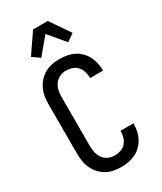

<svg xmlns="http://www.w3.org/2000/svg" viewBox="-240 -1063 980 1158"><g transform="rotate(-30 250.0 -484.5)"><path d="M247 8Q220 8 193.5 3Q167 -2 144 -15Q121 -28 103 -48Q85 -68 73.5 -92.5Q62 -117 58 -143.5Q54 -170 54 -196V-539Q54 -565 58 -591.5Q62 -618 73.5 -642.5Q85 -667 103 -687Q121 -707 144 -720Q167 -733 193.5 -738Q220 -743 247 -743Q272 -743 297 -738.5Q322 -734 345 -723Q368 -712 386 -694.5Q404 -677 416 -655Q428 -633 434 -608Q440 -583 440 -558V-551H350V-555Q350 -576 343.5 -597Q337 -618 323 -633.5Q309 -649 288.5 -656Q268 -663 247 -663Q224 -663 202.5 -653.5Q181 -644 167.5 -625.5Q154 -607 149 -584.5Q144 -562 144 -539V-196Q144 -173 149 -150.5Q154 -128 167.5 -109.5Q181 -91 202.5 -81.5Q224 -72 247 -72Q268 -72 288.5 -79Q309 -86 323 -101.5Q337 -117 343.5 -138Q350 -159 350 -180V-184H440V-177Q440 -152 434 -127Q428 -102 416 -80Q404 -58 386 -40.5Q368 -23 345 -12Q322 -1 297 3.5Q272 8 247 8ZM156 -804 105 -840 199 -977H301L395 -840L344 -804L250 -916Z"/></g></svg>

Font: Iosevka Custom Medium
Style: Regular
Weight: 500
Monospace: yes
Designer: Belleve Invis
Foundry: Belleve Invis
Version: Version 32.5.0; ttfautohint (v1.8.4)